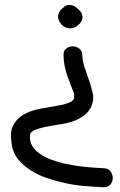

<svg xmlns="http://www.w3.org/2000/svg" viewBox="-20 -749 494 789"><path d="M233.4 0Q203.1 -6.8 169.4 -18.6Q135.7 -30.3 106.4 -48.8Q77.1 -67.4 55.7 -92.8Q34.2 -118.2 28.3 -153.3Q24.4 -177.7 25.4 -201.7Q26.4 -225.6 42 -246.1Q55.7 -265.6 74.7 -276.9Q93.8 -288.1 116.2 -294.9Q135.7 -300.8 156.7 -304.2Q177.7 -307.6 198.2 -311.5Q209 -313.5 219.2 -315.4Q229.5 -317.4 240.2 -319.3L257.8 -325.2Q265.6 -327.1 267.6 -329.1Q270.5 -330.1 276.4 -334Q284.2 -341.8 284.2 -343.8L285.2 -356.4Q284.2 -365.2 279.8 -376.5Q275.4 -387.7 271.5 -397.5Q267.6 -407.2 264.2 -417Q260.7 -426.8 256.8 -436.5Q250 -457 245.6 -478Q241.2 -499 241.2 -521.5Q240.2 -540 252 -549.3Q263.7 -558.6 278.3 -558.6Q293 -558.6 305.7 -549.3Q318.4 -540 318.4 -521.5Q319.3 -497.1 326.7 -475.1Q334 -453.1 341.8 -430.7Q353.5 -399.4 360.8 -367.7Q368.2 -335.9 351.6 -304.7Q340.8 -285.2 322.8 -272.5Q304.7 -259.8 284.2 -252Q264.6 -245.1 245.1 -241.2Q225.6 -237.3 205.1 -234.4Q184.6 -231.4 164.6 -227.1Q144.5 -222.7 125 -215.8Q119.1 -212.9 117.7 -211.9Q116.2 -210.9 114.3 -210Q107.4 -204.1 106.4 -203.1Q105.5 -202.1 105.5 -201.2Q102.5 -194.3 103 -191.9Q103.5 -189.5 103.5 -186.5Q103.5 -183.6 103 -181.6Q102.5 -179.7 102.5 -181.6Q104.5 -168 108.4 -157.2Q115.2 -140.6 133.8 -125Q156.2 -105.5 187 -94.2Q217.8 -83 248 -76.2Q287.1 -67.4 326.2 -63.5Q365.2 -59.6 406.2 -57.6Q424.8 -57.6 434.1 -44.9Q443.4 -32.2 443.4 -17.6Q443.4 -2.9 434.1 8.8Q424.8 20.5 406.2 20.5Q362.3 18.6 318.8 14.6Q275.4 10.7 233.4 0ZM242.2 -640.6Q229.5 -648.4 222.7 -663.6Q215.8 -678.7 220.7 -692.4Q226.6 -708 240.2 -717.8Q251 -729.5 267.6 -728.5Q284.2 -727.5 294.9 -716.8Q306.6 -708 313.5 -698.2Q321.3 -684.6 317.9 -670.4Q314.5 -656.2 302.7 -647.5Q295.9 -640.6 291 -638.7Q283.2 -634.8 281.2 -634.3Q279.3 -633.8 270.5 -632.8Q267.6 -631.8 263.7 -632.8Q259.8 -633.8 257.8 -633.8Q251 -634.8 242.2 -640.6Z"/></svg>

Font: Schoolbell
Style: Regular
Weight: 400
Designer: Font Diner, Inc
Foundry: Font Diner, Inc
Version: Version 1.001